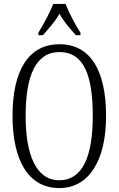

<svg xmlns="http://www.w3.org/2000/svg" viewBox="-20 -951 607 981"><path d="M176 -784V-771H199C230 -807 260 -838 284 -881C307 -838 336 -807 368 -771H391V-784C366 -822 332 -886 315 -931H252C235 -886 200 -822 176 -784ZM283 10C435 10 522 -132 522 -358C522 -594 440 -725 284 -725C123 -725 44 -587 44 -359C44 -137 122 10 283 10ZM283 -30C166 -30 111 -157 111 -358C111 -565 163 -685 284 -685C409 -685 454 -565 454 -358C454 -154 403 -30 283 -30Z"/></svg>

Font: Noto Serif Georgian ExtraCondensed Light
Style: Regular
Weight: 300
Width: 2
Designer: Monotype Design Team, Akaki Razmadze
Foundry: Google LLC
Version: Version 2.003